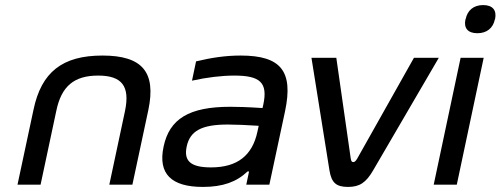

<svg xmlns="http://www.w3.org/2000/svg" viewBox="-20 -728 1974 757"><path d="M112 -295 49 0H140L202 -291C222 -388 272 -430 367 -430C461 -430 493 -388 473 -291L411 0H502L565 -295C596 -444 541 -509 384 -509C226 -509 143 -444 112 -295Z M929 -509C871 -509 815 -501 753 -486L737 -410C796 -423 854 -430 904 -430C1005 -430 1037 -403 1018 -315L1015 -302C955 -306 913 -307 888 -307C725 -307 648 -259 625 -150C602 -42 656 9 780 9C859 9 913 -11 956 -52H962L951 0H1042L1104 -290C1137 -447 1088 -509 929 -509ZM716 -150C729 -212 775 -237 878 -237C907 -237 956 -235 1000 -232L995 -209C975 -115 916 -68 812 -68C732 -68 704 -93 716 -150Z M1208 -500 1279 -56C1287 -8 1305 9 1352 9C1398 9 1423 -8 1451 -56L1710 -500H1612L1388 -102C1381 -90 1376 -89 1373 -89C1369 -89 1365 -90 1363 -102L1306 -500Z M1796 -500 1690 0H1781L1887 -500ZM1815 -651C1808 -618 1824 -597 1862 -597C1900 -597 1924 -618 1931 -651L1932 -653C1939 -687 1923 -708 1885 -708C1847 -708 1823 -687 1816 -653Z"/></svg>

Font: LT Wave Text Italic
Style: Regular
Weight: 400
Designer: Daniel Lyons
Version: Version 2.5 (Glyphs App)